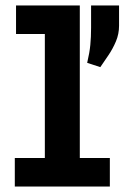

<svg xmlns="http://www.w3.org/2000/svg" viewBox="-20 -683 456 703"><path d="M34.2 0V-104.4H144.2V-558.6H38.7V-663.1H272.2V-104.4H382.2V0ZM347.3 -437.2 299.2 -452.9Q308 -490.3 310.7 -518.5Q313.5 -546.7 313.5 -581.4V-663.1H415.9V-588.5Q415.9 -558.6 404.5 -531.6Q393.1 -504.6 377.1 -480.9Q361.1 -457.2 347.3 -437.2Z"/></svg>

Font: Anaheim
Style: Regular
Weight: 400
Designer: Vernon Adams
Foundry: Vernon Adams
Version: Version 2.001